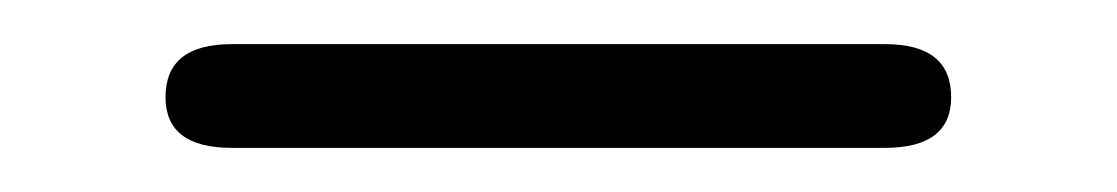

<svg xmlns="http://www.w3.org/2000/svg" viewBox="-20 -287 506 87"><path d="M55 -243Q55 -267 85 -267H381Q411 -267 411 -243Q411 -220 381 -220H85Q55 -220 55 -243Z"/></svg>

Font: Kodchasan ExtraLight
Style: Regular
Weight: 275
Version: Version 1.000; ttfautohint (v1.6)